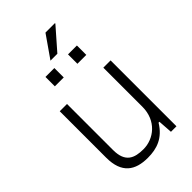

<svg xmlns="http://www.w3.org/2000/svg" viewBox="-270 -984 1084 1084"><g transform="rotate(-45 272.0 -442.5)"><path d="M231 -765H286L399 -894L398 -897H323ZM146 -645H217V-720H146ZM326 -645H397V-720H326ZM232 12C305 12 368 -9 415 -86H422L428 0H472V-526H414V-214C414 -103 332 -40 249 -40C178 -40 124 -60 124 -158V-526H66V-155C66 -31 132 12 232 12Z"/></g></svg>

Font: Archivo ExtraLight
Style: Regular
Weight: 200
Designer: Hector Gatti
Foundry: Omnibus-Type
Version: Version 2.001